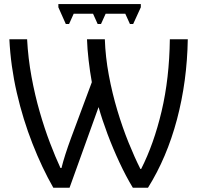

<svg xmlns="http://www.w3.org/2000/svg" viewBox="-20 -904 955 930"><path d="M238.3 5.4Q183.6 -90.3 137.5 -207.8Q91.3 -325.2 61.5 -454.3Q31.7 -583.5 25.4 -713.9H111.3Q116.2 -621.6 132.6 -532.5Q148.9 -443.4 172.4 -362.1Q195.8 -280.8 222.2 -211.7Q248.5 -142.6 272.9 -90.3H277.8Q284.7 -118.7 296.6 -156Q308.6 -193.4 323.7 -234.4L424.8 -505.9Q415.5 -557.6 409.2 -612.5Q402.8 -667.5 401.4 -713.9H487.8Q490.7 -627.9 507.1 -540.3Q523.4 -452.6 548.3 -369.6Q573.2 -286.6 602.5 -214.1Q631.8 -141.6 660.2 -85.4H663.6Q725.1 -206.1 762.7 -365Q800.3 -523.9 802.7 -713.9H889.6Q886.2 -510.3 837.2 -325.4Q788.1 -140.6 696.8 5.4H623.5Q590.3 -49.3 558.6 -117.2Q526.9 -185.1 500.7 -254.9Q474.6 -324.7 457.5 -385.3L316.9 5.4ZM662.1 -884.3V-868.7L625 -787.6H609.4L586.9 -837.4H491.7L469.2 -787.6H453.1L430.7 -837.4H336.9L314.5 -787.6H298.8L262.7 -868.7V-884.3Z"/></svg>

Font: Open Sans
Style: Regular
Weight: 400
Designer: Monotype Design Team
Foundry: Monotype Imaging Inc.
Version: Version 3.000; ttfautohint (v1.8.4)